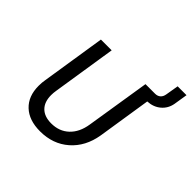

<svg xmlns="http://www.w3.org/2000/svg" viewBox="-169 -823 996 996"><g transform="rotate(45 329.0 -325.0)"><path d="M593 -660H658L646 -585Q639 -545 609.5 -520Q580 -495 537 -493L491 -198Q475 -102 411 -46Q347 10 253 10Q172 10 126.5 -33Q81 -76 81 -152Q81 -177 85 -198L140 -550H219L164 -198Q161 -180 161 -164Q161 -114 188 -87Q215 -60 265 -60Q324 -60 362.5 -96.5Q401 -133 411 -198L467 -550H537Q555 -550 566.5 -560Q578 -570 581 -589Z"/></g></svg>

Font: JetBrains Mono Semi Light
Style: Italic
Weight: 350
Italic angle: -9°
Monospace: yes
Designer: Philipp Nurullin, Konstantin Bulenkov
Foundry: JetBrains
Version: 2.002